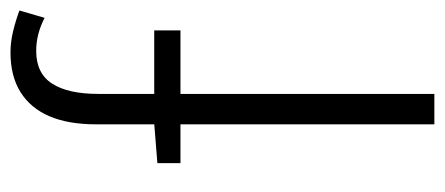

<svg xmlns="http://www.w3.org/2000/svg" viewBox="-261 -587 848 366"><g transform="rotate(-90 163.0 -404.0)"><path d="M109 0V-645Q109 -698 124.5 -734Q140 -770 170.5 -789Q201 -808 246 -808Q266 -808 286.5 -803Q307 -798 326 -791L312 -743Q281 -759 249 -759Q206 -759 186.5 -728.5Q167 -698 167 -641V0ZM35 -484V-528L110 -534H288V-484Z"/></g></svg>

Font: Noto Sans SC Thin Light
Style: Regular
Weight: 300
Version: Version 2.004-H2;hotconv 1.0.118;makeotfexe 2.5.65603